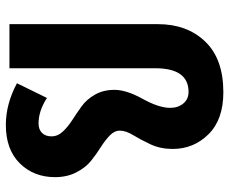

<svg xmlns="http://www.w3.org/2000/svg" viewBox="-82 -670 765 640"><g transform="rotate(90 300.0 -350.5)"><path d="M397 12Q327 12 258 -25L307 -125Q350 -97 392 -97Q412 -97 423.5 -108.5Q435 -120 435 -140Q435 -161 419 -178Q403 -195 380.5 -209.5Q358 -224 335 -240.5Q312 -257 296 -285Q280 -313 280 -350Q280 -390 310 -444Q340 -498 340 -536Q340 -562 325.5 -579.5Q311 -597 287 -597Q208 -597 208 -486V0H61V-495Q61 -592 119 -652.5Q177 -713 288 -713Q379 -713 428 -663.5Q477 -614 477 -544Q477 -503 461.5 -470Q446 -437 431 -412.5Q416 -388 416 -368Q416 -350 432 -334.5Q448 -319 471 -304.5Q494 -290 516.5 -272Q539 -254 555 -223Q571 -192 571 -152Q571 -81 525 -34.5Q479 12 397 12Z"/></g></svg>

Font: TypoPRO Source Code Pro
Style: Bold
Weight: 700
Monospace: yes
Designer: Paul D. Hunt, Teo Tuominen
Foundry: Adobe Systems Incorporated
Version: Version 2.010;PS 1.0;hotconv 1.0.84;makeotf.lib2.5.63406